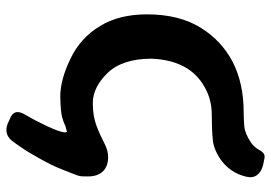

<svg xmlns="http://www.w3.org/2000/svg" viewBox="-144 -529 850 602"><g transform="rotate(90 281.0 -228.0)"><path d="M355 167Q318 154 339 119Q344 111 348.5 102.5Q353 94 358 85Q395 14 395 -8L393 -13L375 -8Q369 -5 362.5 -2.5Q356 0 348 2Q331 7 283 8Q231 8 166 -23Q98 -55 61 -118Q25 -177 25 -264Q25 -366 68 -434Q109 -499 175 -533Q242 -567 332 -567Q342 -567 353 -567.5Q364 -568 376 -569Q399 -571 427 -590Q439 -598 448 -612Q454 -624 461 -629.5Q468 -635 482 -631L497 -628Q518 -623 528.5 -609.5Q539 -596 534 -575Q522 -524 479 -494Q446 -472 416 -470Q386 -467 340 -467Q292 -467 254 -445Q169 -399 164 -278Q164 -187 209 -140Q254 -94 303 -94Q343 -94 373 -105Q402 -116 433 -132Q453 -142 473 -142Q500 -142 516 -127Q531 -112 533 -87Q533 -75 533 -66.5Q533 -58 532 -53Q531 -48 526 -35Q521 -22 513 -2Q505 19 496 37Q487 55 478 71Q469 87 460 102.5Q451 118 441 132Q436 140 431 146.5Q426 153 421 160Q400 185 368 173Z"/></g></svg>

Font: MaokenZhuyuanTi
Style: Regular
Weight: 400
Designer: Fontworks Inc & LongZhuTi team: ZERO子、时光羊、荆南、频凡、刘鹏、Little White Dog、帆影Magmeta、奈白不弍、白日月球、ChaoTawei、雨三（排名不分先后）
Version: Version 1.000; 20230222